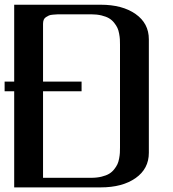

<svg xmlns="http://www.w3.org/2000/svg" viewBox="-20 -812 748 832"><path d="M375 -41.5Q399.9 -41.5 419.9 -46.4Q439.9 -51.3 452.6 -58.8Q465.3 -66.4 474.6 -78.1Q483.9 -89.8 488.8 -100.3Q493.7 -110.8 496.3 -125.5Q499 -140.1 499.5 -149.9Q500 -159.7 500 -172.9V-618.7Q500 -631.8 499.5 -641.6Q499 -651.4 496.3 -666Q493.7 -680.7 488.8 -691.2Q483.9 -701.7 474.6 -713.4Q465.3 -725.1 452.6 -732.7Q439.9 -740.2 419.9 -745.1Q399.9 -750 375 -750H250Q235.8 -750 228.8 -749.8Q221.7 -749.5 210 -748.5Q198.2 -747.6 192.1 -744.9Q186 -742.2 179.2 -737.8Q172.4 -733.4 169.4 -726.1Q166.5 -718.8 166.5 -708.5V-458.5H333.5V-416.5H166.5V-41.5ZM41.5 -458.5V-791.5H416.5Q510.3 -791.5 567.6 -751.2Q625 -710.9 625 -641.6V-149.9Q625 -80.6 567.6 -40.3Q510.3 0 416.5 0H41.5V-416.5H0V-458.5Z"/></svg>

Font: Gputeks
Style: Bold
Weight: 600
Width: 8
Version: Version 0.9